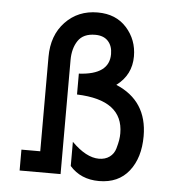

<svg xmlns="http://www.w3.org/2000/svg" viewBox="-49 -674 683 734"><g transform="rotate(5 293.0 -307.0)"><path d="M51.8 -80.1H124V-442.4Q124 -525.4 172.9 -576.7Q221.7 -627.9 296.9 -627.9Q367.2 -627.9 408.2 -582Q449.2 -536.1 449.2 -472.7Q449.2 -401.4 391.6 -358.4Q512.7 -307.6 512.7 -171.9Q512.7 -88.9 472.2 -37.6Q431.6 13.7 357.4 13.7Q287.1 13.7 245.1 -34.2V-127Q300.8 -71.3 349.6 -71.3Q374 -71.3 390.6 -83.5Q407.2 -95.7 413.1 -116.2Q418.9 -136.7 420.9 -149.4Q422.9 -162.1 422.9 -174.8Q422.9 -302.7 245.1 -308.6V-388.7Q361.3 -394.5 361.3 -473.6Q361.3 -504.9 344.2 -523.4Q327.1 -542 294.9 -542Q249 -542 229 -512.2Q209 -482.4 209 -437.5V0H51.8Z"/></g></svg>

Font: Thabit-Bold
Style: Bold
Weight: 700
Designer: Regenerated by Nadim Shaikli
Foundry: MAK Alagha
Version: 0.01